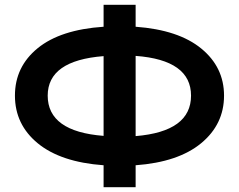

<svg xmlns="http://www.w3.org/2000/svg" viewBox="-20 -777 992 797"><path d="M910 -380Q910 -261 815 -182.5Q720 -104 543 -91V0H410V-91Q232 -104 137 -182Q42 -260 42 -380Q42 -500 136.5 -577Q231 -654 410 -666V-757H543V-666Q721 -653 815.5 -575.5Q910 -498 910 -380ZM543 -212Q773 -231 773 -380Q773 -528 543 -545ZM178 -380Q178 -231 410 -213V-544Q178 -526 178 -380Z"/></svg>

Font: Montserrat arm Medium
Style: Regular
Weight: 500
Designer: Julieta Ulanovsky
Foundry: Julieta Ulanovsky
Version: Version 6.000;PS 006.000;hotconv 1.0.88;makeotf.lib2.5.64775